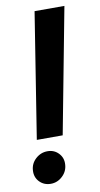

<svg xmlns="http://www.w3.org/2000/svg" viewBox="-97 -714 401 767"><g transform="rotate(-10 103.0 -330.0)"><path d="M20.5 -167 101 -675H222L125.5 -167ZM45.5 15.5Q18 15.5 0 -3.2Q-18 -22 -16 -49.5Q-14.5 -77 6.2 -96Q27 -115 54.5 -115Q81.5 -115 99.2 -96.2Q117 -77.5 115 -50.5Q113.5 -23 93 -3.8Q72.5 15.5 45.5 15.5Z"/></g></svg>

Font: Anybody Medium
Style: Italic
Weight: 500
Italic angle: -10°
Designer: Tyler Finck
Foundry: Etcetera Type Company
Version: Version 1.010; ttfautohint (v1.8.3) -l 8 -r 50 -G 200 -x 14 